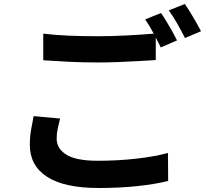

<svg xmlns="http://www.w3.org/2000/svg" viewBox="-20 -885 1040 959"><path d="M280 -293Q273 -266 268 -241.5Q263 -217 263 -192Q263 -143 311.5 -112.5Q360 -82 468 -82Q569 -82 661 -92.5Q753 -103 819 -121L820 19Q755 35 666.5 44.5Q578 54 473 54Q301 54 215 -2Q129 -58 129 -161Q129 -205 136 -241Q143 -277 148 -305ZM784 -820Q797 -802 812 -777Q827 -752 841 -727Q855 -702 864 -683L783 -648Q778 -659 771.5 -671.5Q765 -684 758 -697V-585Q723 -583 673.5 -580Q624 -577 570.5 -575Q517 -573 469 -573Q390 -573 323.5 -576.5Q257 -580 196 -584V-717Q252 -710 320.5 -707Q389 -704 468 -704Q539 -704 614.5 -708Q690 -712 748 -717Q726 -758 705 -788ZM903 -865Q916 -847 931.5 -821.5Q947 -796 961 -771.5Q975 -747 984 -729L904 -695Q888 -727 866 -766Q844 -805 823 -833Z"/></svg>

Font: Chiron Sans HK TT
Style: Bold
Weight: 700
Designer: Ryoko NISHIZUKA 西塚涼子 (kana, bopomofo & ideographs); Paul D. Hunt (Latin, Greek & Cyrillic); Sandoll Communications 산돌커뮤니
Foundry: Adobe
Version: Version 2.022;hotconv 1.0.109;makeotfexe 2.5.65596